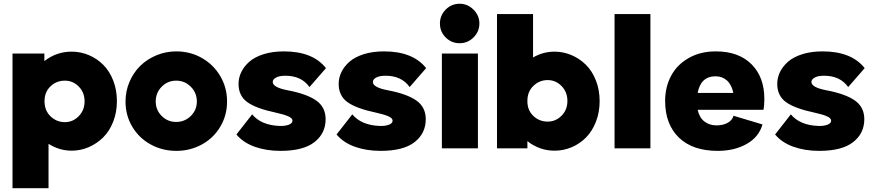

<svg xmlns="http://www.w3.org/2000/svg" viewBox="-20 -782 4604 1012"><path d="M213.9 -500V-460Q277.3 -509.8 357.9 -509.8Q405.8 -509.8 449 -491.2Q492.2 -472.7 524.9 -439.7Q557.6 -406.7 576.9 -357.2Q596.2 -307.6 596.2 -249Q596.2 -189.9 576.4 -139.9Q556.6 -89.8 523.2 -57.1Q489.7 -24.4 447 -6.1Q404.3 12.2 357.9 12.2Q293 12.2 235.8 -23.9V210H45.9V-500ZM213.9 -247.1H214.8Q214.8 -199.2 246.6 -168.7Q278.3 -138.2 321.8 -138.2Q364.3 -138.2 395 -169.7Q425.8 -201.2 425.8 -248Q425.8 -294.9 395 -325.9Q364.3 -356.9 321.8 -356.9Q277.3 -356.9 246.1 -326.9Q214.8 -296.9 214.8 -250L213.9 -251Z M641.6 -247.1Q641.6 -301.8 662.6 -350.8Q683.6 -399.9 719.5 -435.1Q755.4 -470.2 804.9 -490.7Q854.5 -511.2 909.7 -511.2Q982.4 -511.2 1043.7 -476.6Q1105 -441.9 1140.9 -381.1Q1176.8 -320.3 1176.8 -247.1Q1176.8 -173.8 1140.9 -113.8Q1105 -53.7 1043.7 -20.3Q982.4 13.2 909.7 13.2Q835.9 13.2 774.7 -20.3Q713.4 -53.7 677.5 -113.5Q641.6 -173.3 641.6 -247.1ZM800.8 -247.1Q800.8 -202.1 832.3 -170.7Q863.8 -139.2 908.7 -139.2Q953.6 -139.2 985.6 -170.7Q1017.6 -202.1 1017.6 -247.1Q1017.6 -293 985.6 -325Q953.6 -356.9 908.7 -356.9Q863.8 -356.9 832.3 -325Q800.8 -293 800.8 -247.1Z M1458.5 13.2Q1383.3 13.2 1322.5 -8.5Q1261.7 -30.3 1226.1 -73.2L1309.1 -179.2Q1356.9 -121.6 1454.1 -118.2Q1481.9 -117.2 1501.7 -124.5Q1521.5 -131.8 1521.5 -146Q1521.5 -159.2 1499.5 -168.9Q1477.5 -178.7 1435.1 -188Q1330.6 -210 1283.9 -243.4Q1237.3 -276.9 1237.3 -339.8Q1237.3 -372.6 1252 -402.6Q1266.6 -432.6 1294.9 -457.3Q1323.2 -481.9 1370.1 -496.6Q1417 -511.2 1476.1 -511.2Q1628.4 -511.2 1698.2 -422.9L1611.3 -323.2Q1568.8 -382.8 1484.4 -382.8Q1451.7 -382.8 1434.6 -373Q1417.5 -363.3 1417.5 -350.1Q1417.5 -321.3 1496.1 -306.2Q1597.2 -287.1 1646.7 -252.2Q1696.3 -217.3 1696.3 -153.8Q1696.3 -79.1 1637.5 -33Q1578.6 13.2 1458.5 13.2Z M1986.3 13.2Q1911.1 13.2 1850.3 -8.5Q1789.6 -30.3 1753.9 -73.2L1836.9 -179.2Q1884.8 -121.6 1981.9 -118.2Q2009.8 -117.2 2029.5 -124.5Q2049.3 -131.8 2049.3 -146Q2049.3 -159.2 2027.3 -168.9Q2005.4 -178.7 1962.9 -188Q1858.4 -210 1811.8 -243.4Q1765.1 -276.9 1765.1 -339.8Q1765.1 -372.6 1779.8 -402.6Q1794.4 -432.6 1822.8 -457.3Q1851.1 -481.9 1897.9 -496.6Q1944.8 -511.2 2003.9 -511.2Q2156.2 -511.2 2226.1 -422.9L2139.2 -323.2Q2096.7 -382.8 2012.2 -382.8Q1979.5 -382.8 1962.4 -373Q1945.3 -363.3 1945.3 -350.1Q1945.3 -321.3 2023.9 -306.2Q2125 -287.1 2174.6 -252.2Q2224.1 -217.3 2224.1 -153.8Q2224.1 -79.1 2165.3 -33Q2106.4 13.2 1986.3 13.2Z M2402.8 -554.2Q2359.4 -554.2 2329.1 -584.7Q2298.8 -615.2 2298.8 -658.2Q2298.8 -700.7 2329.1 -731.4Q2359.4 -762.2 2402.8 -762.2Q2444.8 -762.2 2475.8 -731.2Q2506.8 -700.2 2506.8 -658.2Q2506.8 -615.7 2476.1 -585Q2445.3 -554.2 2402.8 -554.2ZM2309.1 0V-500H2499V0Z M2599.6 -708H2789.6V-479Q2842.3 -509.8 2902.8 -509.8Q2949.2 -509.8 2991.9 -491.7Q3034.7 -473.6 3067.9 -440.9Q3101.1 -408.2 3120.8 -358.2Q3140.6 -308.1 3140.6 -249Q3140.6 -190.4 3121.3 -140.9Q3102.1 -91.3 3069.6 -58.1Q3037.1 -24.9 2993.9 -6.3Q2950.7 12.2 2902.8 12.2Q2823.7 12.2 2759.8 -38.1V0H2599.6ZM2759.8 -248Q2759.8 -201.2 2791 -171.1Q2822.3 -141.1 2866.7 -141.1Q2909.2 -141.1 2939.9 -172.1Q2970.7 -203.1 2970.7 -250Q2970.7 -296.9 2939.9 -328.4Q2909.2 -359.9 2866.7 -359.9Q2823.2 -359.9 2791.5 -329.3Q2759.8 -298.8 2759.8 -251Z M3219.2 -708H3408.2V0H3219.2Z M3763.2 13.2Q3630.4 13.2 3558.1 -57.1Q3485.8 -127.4 3485.8 -250Q3485.8 -323.2 3517.1 -382.1Q3548.3 -440.9 3609.9 -476.1Q3671.4 -511.2 3752.9 -511.2Q3873 -511.2 3940.9 -443.6Q4008.8 -376 4008.8 -259.8Q4008.8 -225.1 4003.9 -203.1H3657.2Q3666.5 -161.6 3693.1 -141.4Q3719.7 -121.1 3756.8 -121.1Q3790.5 -121.1 3815.2 -134.5Q3839.8 -147.9 3846.2 -171.9L3999 -126Q3980 -59.6 3915.5 -23.2Q3851.1 13.2 3763.2 13.2ZM3657.2 -292H3845.2Q3836.9 -334.5 3812.3 -357.2Q3787.6 -379.9 3752 -379.9Q3673.3 -379.9 3657.2 -292Z M4297.9 13.2Q4222.7 13.2 4161.9 -8.5Q4101.1 -30.3 4065.4 -73.2L4148.4 -179.2Q4196.3 -121.6 4293.5 -118.2Q4321.3 -117.2 4341.1 -124.5Q4360.8 -131.8 4360.8 -146Q4360.8 -159.2 4338.9 -168.9Q4316.9 -178.7 4274.4 -188Q4169.9 -210 4123.3 -243.4Q4076.7 -276.9 4076.7 -339.8Q4076.7 -372.6 4091.3 -402.6Q4106 -432.6 4134.3 -457.3Q4162.6 -481.9 4209.5 -496.6Q4256.3 -511.2 4315.4 -511.2Q4467.8 -511.2 4537.6 -422.9L4450.7 -323.2Q4408.2 -382.8 4323.7 -382.8Q4291 -382.8 4273.9 -373Q4256.8 -363.3 4256.8 -350.1Q4256.8 -321.3 4335.4 -306.2Q4436.5 -287.1 4486.1 -252.2Q4535.6 -217.3 4535.6 -153.8Q4535.6 -79.1 4476.8 -33Q4418 13.2 4297.9 13.2Z"/></svg>

Font: Human Sans Black
Style: Regular
Weight: 800
Designer: Tim Radville
Foundry: Continuum
Version: Version 1.000;FEAKit 1.0